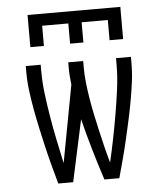

<svg xmlns="http://www.w3.org/2000/svg" viewBox="-53 -786 706 833"><g transform="rotate(-5 300.0 -370.0)"><path d="M98 -600V-740H502V-600H443V-688H329V-600H271V-688H157V-600ZM167 0Q156 -40 145 -81Q134 -122 124.5 -163Q115 -204 106 -245Q97 -286 89.5 -327Q82 -368 76.5 -410Q71 -452 71 -494V-520H136V-494Q136 -442 142.5 -391Q149 -340 157.5 -289Q166 -238 176.5 -187.5Q187 -137 198 -86L261 -423Q259 -440 257.5 -458Q256 -476 256 -494V-520H321V-494Q321 -458 325 -422.5Q329 -387 335 -351.5Q341 -316 348.5 -280.5Q356 -245 364 -210Q372 -175 380.5 -140.5Q389 -106 399 -71Q411 -123 421.5 -175.5Q432 -228 441 -281Q450 -334 457 -387Q464 -440 464 -494V-520H529V-494Q529 -452 523.5 -410Q518 -368 510.5 -327Q503 -286 494 -245Q485 -204 475.5 -163Q466 -122 455 -81Q444 -40 433 0H368Q346 -67 326.5 -134Q307 -201 290 -269L232 0Z"/></g></svg>

Font: Iosevka SS04 Light Extended
Style: Regular
Weight: 300
Width: 7
Monospace: yes
Designer: Belleve Invis
Foundry: Belleve Invis
Version: Version 19.0.0; ttfautohint (v1.8.4)